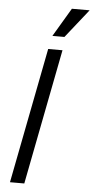

<svg xmlns="http://www.w3.org/2000/svg" viewBox="-61 -966 490 1002"><g transform="rotate(5 183.5 -465.0)"><path d="M244 -710 106 0H31L169 -710ZM367 -930 248 -780H185L274 -930Z"/></g></svg>

Font: MedMera Sans
Style: Italic
Weight: 400
Italic angle: -11°
Designer: Kasper Nordkvist
Foundry: UNCUT.wtf
Version: Version 1.300